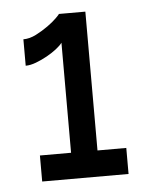

<svg xmlns="http://www.w3.org/2000/svg" viewBox="-39 -846 368 485"><g transform="rotate(-5 144.5 -604.0)"><path d="M268 -461V-395H49V-461H128V-740Q123 -733 112 -724.5Q101 -716 87.5 -708.5Q74 -701 59.5 -695.5Q45 -690 33 -690V-757Q49 -757 65.5 -765.5Q82 -774 96 -784Q110 -794 119 -803Q128 -812 128 -813H195V-461Z"/></g></svg>

Font: Oxford Sans SemiBold
Style: Regular
Weight: 600
Designer: Matt McInerney, Pablo Impallari, Rodrigo Fuenzalida
Foundry: Matt McInerney, Pablo Impallari, Rodrigo Fuenzalida
Version: Version 3.000g; ttfautohint (v1.5) -l 8 -r 28 -G 28 -x 14 -D